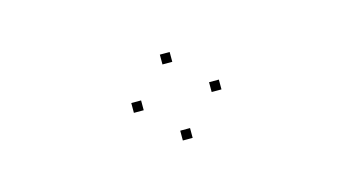

<svg xmlns="http://www.w3.org/2000/svg" viewBox="-37 -512 693 378"><g transform="rotate(-15 310.0 -322.5)"><path d="M399.5 -312.5V-332.5H379.5V-312.5ZM320 -390V-410H300V-390ZM241 -312.5V-332.5H221V-312.5ZM320 -235V-255H300V-235Z"/></g></svg>

Font: Monaspace Radon Dots Var
Style: Regular
Weight: 400
Designer: Riley Cran and the Lettermatic Team
Version: Version 1.100 (Monaspace Radon Dots)